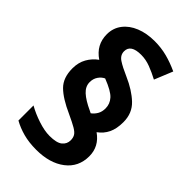

<svg xmlns="http://www.w3.org/2000/svg" viewBox="-234 -837 919 919"><g transform="rotate(45 225.5 -377.5)"><path d="M52 -391Q52 -431 69 -461Q86 -491 114 -511Q53 -552 53 -623Q53 -665 77 -696.5Q101 -728 143 -745Q185 -762 239 -762Q283 -762 323 -751.5Q363 -741 404 -722L366 -629Q334 -646 302.5 -658Q271 -670 239 -670Q169 -670 169 -624Q169 -598 193 -582Q217 -566 263 -546Q327 -518 367 -480Q407 -442 407 -382Q407 -337 392.5 -307Q378 -277 350 -257Q407 -217 407 -151Q407 -78 351.5 -35.5Q296 7 205 7Q156 7 117 -3.5Q78 -14 46 -32V-134Q81 -114 125 -99.5Q169 -85 203 -85Q251 -85 270.5 -101Q290 -117 290 -142Q290 -159 283 -171Q276 -183 255.5 -195Q235 -207 196 -225Q122 -258 87 -293Q52 -328 52 -391ZM157 -403Q157 -374 181.5 -351.5Q206 -329 254 -307L266 -301Q281 -312 290.5 -328.5Q300 -345 300 -368Q300 -398 279.5 -421Q259 -444 197 -468Q180 -460 168.5 -443Q157 -426 157 -403Z"/></g></svg>

Font: Noto Sans Tamil SemiCondensed
Style: Bold
Weight: 700
Width: 4
Designer: Jelle Bosma - Monotype Design Team
Foundry: Monotype Imaging Inc.
Version: Version 2.004; ttfautohint (v1.8.4.7-5d5b)